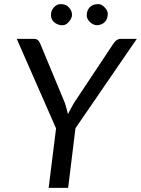

<svg xmlns="http://www.w3.org/2000/svg" viewBox="-20 -903 678 923"><path d="M143.6 -716.3Q164.1 -716.3 172.9 -694.3L292 -407.7Q299.3 -385.7 306.6 -354Q312.5 -367.2 335.4 -407.7L525.9 -694.3Q541 -716.3 560.1 -716.3H637.7L342.8 -286.6L307.6 0H213.9L249.5 -285.6L60.5 -716.3ZM452.6 -883.3Q468.3 -883.3 482.9 -867.7Q498 -852.1 498 -836.9Q498 -799.8 467.8 -786.6Q437.5 -773.4 412.1 -797.4Q397 -812.5 397 -827.6Q397 -842.8 400.9 -851.6Q414.6 -883.3 452.6 -883.3ZM255.9 -786.6Q225.1 -799.8 225.1 -832Q225.1 -852.5 239.7 -868.2Q254.4 -883.3 270 -883.3Q285.2 -883.3 294.4 -879.4Q303.7 -875.5 310.5 -868.2Q326.2 -851.6 326.2 -832Q326.2 -813 306.6 -793.5Q287.1 -773.9 255.9 -786.6Z"/></svg>

Font: Lato-Italic
Style: Italic
Weight: 400
Italic angle: -7°
Designer: Lukasz Dziedzic
Foundry: tyPoland Lukasz Dziedzic
Version: Version 1.104; Western+Polish opensource